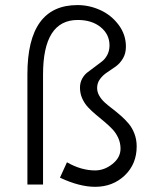

<svg xmlns="http://www.w3.org/2000/svg" viewBox="-20 -720 617 749"><path d="M351.1 8.8Q290 8.8 213.9 -26.9L241.2 -86.9Q296.4 -55.2 351.1 -55.2Q387.2 -55.2 418.7 -80.3Q450.2 -105.5 450.2 -140.1Q450.2 -162.1 441.4 -181.6Q432.6 -201.2 418.7 -215.8Q404.8 -230.5 387.9 -244.6Q371.1 -258.8 354.2 -272.7Q337.4 -286.6 323.5 -301.5Q309.6 -316.4 300.8 -335.9Q292 -355.5 292 -377.9Q292 -397.5 300.5 -413.1Q309.1 -428.7 321.8 -438.2Q334.5 -447.8 349.6 -459Q364.7 -470.2 377.4 -480Q390.1 -489.7 398.7 -506.1Q407.2 -522.5 407.2 -543Q407.2 -585.9 372.8 -614Q338.4 -642.1 283.2 -642.1Q147.9 -642.1 147.9 -429.2V0H86.9V-430.2Q86.9 -700.2 282.2 -700.2Q328.1 -700.2 370.8 -680.9Q413.6 -661.6 442.4 -623.5Q471.2 -585.4 471.2 -538.1Q471.2 -511.7 459.7 -492.2Q448.2 -472.7 431.6 -460.7Q415 -448.7 398.4 -438Q381.8 -427.2 370.4 -411.9Q358.9 -396.5 358.9 -377Q358.9 -360.8 367.4 -346.2Q376 -331.5 389.6 -319.3Q403.3 -307.1 419.7 -294.7Q436 -282.2 452.4 -267.8Q468.8 -253.4 482.4 -237.1Q496.1 -220.7 504.6 -198Q513.2 -175.3 513.2 -148.9Q513.2 -80.1 466.6 -35.6Q419.9 8.8 351.1 8.8Z"/></svg>

Font: HK Grotesk Light
Style: Regular
Weight: 300
Designer: Alfredo Marco Pradil and Stefan Peev
Foundry: Hanken Design Co.
Version: Version 1.045;PS 001.045;hotconv 1.0.88;makeotf.lib2.5.64775